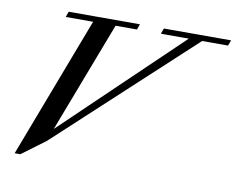

<svg xmlns="http://www.w3.org/2000/svg" viewBox="-75 -762 1083 880"><g transform="rotate(10 466.0 -322.0)"><path d="M44.9 18.6 294.4 -637.2H167L176.3 -663.1H507.8L498.5 -637.2H398.9L202.1 -122.1L739.7 -637.2H609.9L619.1 -663.1H932.1L922.4 -637.2H801.8L181.6 -63.5L71.3 18.6Z"/></g></svg>

Font: Elstob 14pt Medium
Style: Italic
Weight: 500
Italic angle: -20°
Designer: Peter S. Baker
Version: Version 1.015